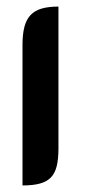

<svg xmlns="http://www.w3.org/2000/svg" viewBox="-20 -567 273 587"><path d="M158.7 -113.3Q158.7 -81.5 153.6 -59.8Q148.4 -38.1 136 -24.9Q123.5 -11.7 102.3 -5.9Q81.1 0 48.8 0V-430.2Q48.8 -462.9 54.7 -485.1Q60.5 -507.3 73.5 -521Q86.4 -534.7 107.4 -540.8Q128.4 -546.9 158.7 -546.9Z"/></svg>

Font: Unique
Style: Regular
Weight: 400
Designer: Anna Pocius (aka Artmaker)
Foundry: Anna Pocius
Version: Version 1.000 2013 initial release